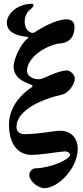

<svg xmlns="http://www.w3.org/2000/svg" viewBox="-20 -789 434 1003"><path d="M211 194C285 194 386 89 386 -12C386 -69 349 -106 296 -106C278 -106 246 -101 217 -97C188 -93 142 -88 109 -88C87 -88 66 -99 66 -125C66 -214 198 -271 305 -295C336 -301 371 -349 371 -379C371 -398 348 -422 327 -421C308 -420 284 -413 259 -403C233 -394 204 -375 181 -375C148 -375 121 -395 121 -419C121 -478 194 -541 283 -561C357 -563 369 -613 369 -648C369 -676 353 -688 326 -688C288 -688 224 -661 170 -626C162 -621 157 -617 151 -617C130 -617 108 -642 109 -676C109 -697 117 -724 140 -741C150 -749 155 -756 155 -760C155 -769 152 -769 145 -769C72 -769 13 -716 16 -668C16 -631 50 -603 119 -597C129 -596 130 -592 123 -587C84 -557 51 -474 51 -443C51 -387 94 -365 141 -347C157 -341 149 -335 141 -330C88 -295 27 -227 27 -139C27 -18 89 20 143 20C165 20 196 17 227 13C261 9 305 2 321 2C335 2 346 11 346 20C346 44 240 90 166 90C149 90 133 107 133 126C133 156 179 194 211 194Z"/></svg>

Font: EB Garamond
Style: Bold
Weight: 700
Designer: Georg Duffner and Octavio Pardo
Foundry: Georg Duffner
Version: Version 1.000;PS 001.000;hotconv 1.0.88;makeotf.lib2.5.64775